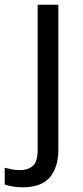

<svg xmlns="http://www.w3.org/2000/svg" viewBox="-75 -556 353 816"><path d="M22 240Q-3 240 -22 236.5Q-41 233 -55 228V157Q-40 161 -24 164Q-8 167 11 167Q43 167 64 149.5Q85 132 85 83V-536H173V80Q173 155 137 197.5Q101 240 22 240Z"/></svg>

Font: Noto Serif Ottoman Siyaq
Style: Regular
Weight: 400
Designer: Sérgio Martins
Version: Version 1.005; ttfautohint (v1.8.4.7-5d5b)